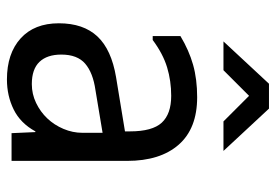

<svg xmlns="http://www.w3.org/2000/svg" viewBox="-138 -642 777 540"><g transform="rotate(90 250.0 -371.5)"><path d="M353 -215V-272L233 -252Q184 -245 158.5 -223Q133 -201 133 -156Q133 -116 153.5 -94.5Q174 -73 216 -73Q244 -73 269 -85Q294 -97 312.5 -116.5Q331 -136 342 -162Q353 -188 353 -215ZM81 -413V-491Q121 -515 161.5 -526.5Q202 -538 253 -538Q341 -538 386.5 -486Q432 -434 432 -341V-16H354L351 -83H349Q326 -41 287.5 -22Q249 -3 203 -3Q130 -3 87.5 -41.5Q45 -80 45 -149Q45 -218 82 -257.5Q119 -297 197 -310L349 -335V-349Q349 -412 324.5 -438.5Q300 -465 249 -465Q207 -465 169 -453.5Q131 -442 92 -413ZM285 -740 404 -612H321L249 -684L177 -612H96L215 -740Z"/></g></svg>

Font: D2Coding
Style: Regular
Weight: 400
Monospace: yes
Designer: Yong-Rak Park; Jeong-Hwan Yoon; Sang-Min Lee;
Foundry: NHN Corporation
Version: Version 1.3.2; Build 20180524